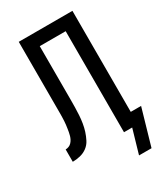

<svg xmlns="http://www.w3.org/2000/svg" viewBox="-216 -829 937 1078"><g transform="rotate(-30 252.5 -290.0)"><path d="M437 155H356L401 0H348V-655H180V-308Q180 -283 179.5 -258Q179 -233 177.5 -208.5Q176 -184 172 -159Q168 -134 160.5 -110.5Q153 -87 141.5 -64.5Q130 -42 110 -27Q90 -12 65 -6Q40 0 16 0V-80Q26 -80 36.5 -84Q47 -88 54.5 -96Q62 -104 67 -113.5Q72 -123 75 -133.5Q78 -144 80 -155Q82 -166 83.5 -176.5Q85 -187 86.5 -198Q88 -209 88.5 -220Q89 -231 89.5 -242Q90 -253 90 -263.5Q90 -274 90 -285Q90 -296 90 -307V-735H438V-80H505Z"/></g></svg>

Font: Iosevka Term Curly Medium
Style: Regular
Weight: 500
Designer: Belleve Invis
Foundry: Belleve Invis
Version: Version 32.3.0